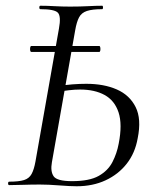

<svg xmlns="http://www.w3.org/2000/svg" viewBox="-20 -645 534 669"><path d="M89.2 -464Q86.2 -464 85.2 -469Q84.2 -474 85.2 -479.4Q86.2 -484.8 89.2 -484.8H325.6Q328.6 -484.8 329.5 -479.4Q330.4 -474 329.5 -469Q328.6 -464 325.6 -464ZM247 4Q224.4 4 186.3 1Q148.2 -2 119 -2Q88.4 -2 60.6 -1Q32.8 0 12.2 0Q8.2 0 8.2 -6Q8.2 -12 12.2 -12Q45.8 -12 63.7 -17.6Q81.6 -23.2 90.1 -38.8Q98.6 -54.4 103.6 -82.4L185.4 -545.4Q193.4 -588.6 181.6 -600.8Q169.8 -613 121 -613Q117 -613 117 -619Q117 -625 121 -625Q144 -625 169.8 -623.5Q195.6 -622 224.2 -622Q258.2 -622 286.6 -623.5Q315 -625 336 -625Q339 -625 339 -619Q339 -613 336 -613Q301.6 -613 282.8 -606.8Q264 -600.6 255.5 -584.6Q247 -568.6 242 -539.6L160.8 -79.4Q155.2 -48 166.8 -30.9Q178.4 -13.8 231 -13.8Q291.4 -13.8 323.9 -32.1Q356.4 -50.4 371.9 -80.6Q387.4 -110.8 393.6 -144.6Q406.8 -212 393.1 -253.4Q379.4 -294.8 344.7 -313.9Q310 -333 259.2 -333Q240 -333 220.4 -330.6Q200.8 -328.2 180.2 -325.4L181 -344.8Q208 -349.2 232.7 -351.1Q257.4 -353 280.6 -353Q342.2 -353 387 -333.3Q431.8 -313.6 452.6 -272Q473.4 -230.4 459.8 -163.4Q450.8 -111.8 421.6 -74.6Q392.4 -37.4 347.8 -16.7Q303.2 4 247 4Z"/></svg>

Font: Cormorant Infant Light
Style: Italic
Weight: 300
Italic angle: -10°
Designer: Christian Thalmann (Catharsis Fonts)
Foundry: Catharsis Fonts
Version: Version 4.001